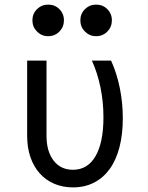

<svg xmlns="http://www.w3.org/2000/svg" viewBox="-20 -803 640 833"><path d="M462 -540H378.8Q402.8 -486.8 415.8 -424.3Q428.8 -361.8 428.8 -293.8Q428.8 -184.6 394.5 -125.5Q360.2 -66.4 296.6 -66.4Q243.6 -66.4 212.7 -106.1Q181.8 -145.8 181.8 -214V-540H97.8V-214Q97.8 -162.9 111.9 -121.6Q126 -80.2 152.4 -50.8Q178.7 -21.4 215.4 -5.7Q252.1 10 296.6 10Q347.2 10 387.5 -10.5Q427.8 -31 455.7 -69.5Q483.6 -108 498.2 -163.8Q512.8 -219.6 512.8 -290.4Q512.8 -357 499.8 -421.1Q486.8 -485.2 462 -540ZM120.6 -714.6Q120.6 -686.2 140.6 -666.1Q160.6 -646 189 -646Q218 -646 237.7 -666.1Q257.4 -686.2 257.4 -714.6Q257.4 -743.6 237.7 -763.3Q218 -783 189 -783Q160.6 -783 140.6 -763.3Q120.6 -743.6 120.6 -714.6ZM328.6 -714.6Q328.6 -686.2 348.6 -666.1Q368.6 -646 397 -646Q426 -646 445.7 -666.1Q465.4 -686.2 465.4 -714.6Q465.4 -743.6 445.7 -763.3Q426 -783 397 -783Q368.6 -783 348.6 -763.3Q328.6 -743.6 328.6 -714.6Z"/></svg>

Font: CommitMonoV143 ExtLt
Style: Regular
Weight: 200
Monospace: yes
Designer: Eigil Nikolajsen
Foundry: Eigil Nikolajsen
Version: Version 1.143